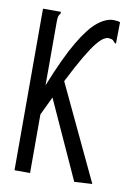

<svg xmlns="http://www.w3.org/2000/svg" viewBox="-75 -676 501 729"><g transform="rotate(10 175.0 -311.5)"><path d="M32 -623H101V-616Q95 -610 93.5 -603Q92 -596 92 -579V-338Q137 -451 174 -513.5Q211 -576 243 -601.5Q275 -627 304 -627Q319 -627 329 -623L328 -551V-541H324Q319 -547 314.5 -551Q310 -555 298 -556H295Q288 -556 277.5 -549.5Q267 -543 251.5 -524Q236 -505 213.5 -467Q191 -429 159 -366L332 0L263 4L126 -297Q110 -264 92 -226V0H32Z"/></g></svg>

Font: Inconsolata ExtraCondensed
Style: Regular
Weight: 400
Width: 2
Monospace: yes
Designer: Raph Levien, Cyreal, Brenton Simpson
Foundry: Raph Levien, Cyreal, Google
Version: Version 3.001; ttfautohint (v1.8.2.53-6de2)